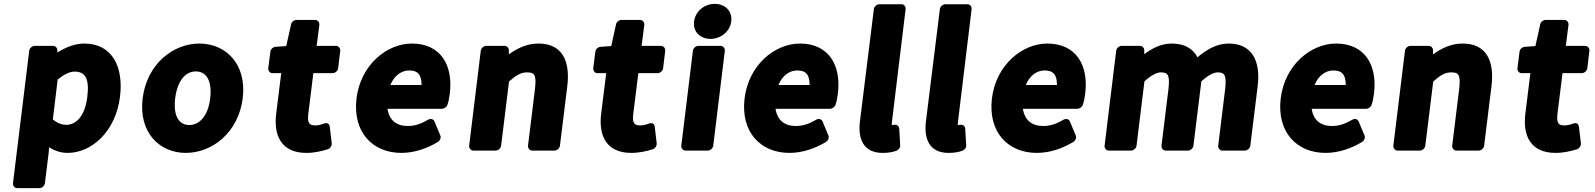

<svg xmlns="http://www.w3.org/2000/svg" viewBox="-20 -753 8241 992"><path d="M234 8C262 26 294 37 329 37C455 37 578 -75 600 -253C620 -412 556 -528 416 -528C367 -528 320 -509 277 -482L276 -495C276 -506 266 -516 254 -516H159C148 -516 133 -506 131 -491L47 194C46 205 54 219 69 219H184C195 219 210 209 212 194L231 40ZM253 -136 278 -342C314 -371 341 -383 366 -383C420 -383 443 -347 431 -252C418 -147 369 -108 323 -108C302 -108 280 -114 253 -136Z M717 -245C695 -69 804 37 940 37C1077 37 1212 -69 1234 -245C1256 -422 1147 -528 1010 -528C874 -528 739 -422 717 -245ZM885 -245C897 -339 940 -384 992 -384C1044 -384 1077 -339 1066 -245C1055 -153 1010 -107 958 -107C906 -107 874 -152 885 -245Z M1407 -166C1393 -53 1433 37 1563 37C1606 37 1645 27 1674 18C1686 14 1695 1 1694 -12L1684 -97C1681 -123 1659 -117 1652 -114C1641 -109 1622 -105 1610 -105C1579 -105 1567 -115 1573 -166L1599 -375H1699C1710 -375 1725 -385 1727 -400L1738 -491C1739 -502 1731 -516 1716 -516H1616L1630 -625C1631 -636 1623 -650 1608 -650H1512C1500 -650 1487 -641 1484 -628L1459 -515L1403 -511C1391 -510 1379 -500 1377 -486L1366 -400C1365 -389 1373 -375 1388 -375H1433Z M1822 -245C1801 -70 1905 37 2054 37C2122 37 2189 13 2243 -20C2254 -27 2260 -42 2255 -53L2225 -125C2219 -140 2203 -141 2191 -134C2155 -113 2124 -102 2087 -102C2028 -102 1991 -132 1982 -191H2264C2274 -191 2287 -199 2291 -210C2297 -225 2301 -246 2304 -270C2322 -416 2257 -528 2108 -528C1978 -528 1843 -417 1822 -245ZM1997 -314C2018 -365 2056 -389 2094 -389C2139 -389 2158 -367 2158 -314Z M2404 0C2403 11 2411 25 2426 25H2541C2552 25 2567 15 2569 0L2610 -332C2649 -366 2672 -379 2703 -379C2740 -379 2753 -369 2744 -293L2708 0C2707 11 2715 25 2730 25H2845C2856 25 2871 15 2873 0L2911 -308C2927 -438 2885 -528 2762 -528C2703 -528 2653 -504 2609 -472V-494C2609 -505 2600 -516 2587 -516H2492C2481 -516 2466 -506 2464 -491Z M3086 -166C3072 -53 3112 37 3242 37C3285 37 3324 27 3353 18C3365 14 3374 1 3373 -12L3363 -97C3360 -123 3338 -117 3331 -114C3320 -109 3301 -105 3289 -105C3258 -105 3246 -115 3252 -166L3278 -375H3378C3389 -375 3404 -385 3406 -400L3417 -491C3418 -502 3410 -516 3395 -516H3295L3309 -625C3310 -636 3302 -650 3287 -650H3191C3179 -650 3166 -641 3163 -628L3138 -515L3082 -511C3070 -510 3058 -500 3056 -486L3045 -400C3044 -389 3052 -375 3067 -375H3112Z M3651 -552C3703 -552 3751 -589 3758 -642C3765 -696 3726 -733 3673 -733C3620 -733 3573 -696 3566 -642C3559 -589 3599 -552 3651 -552ZM3500 0C3499 11 3507 25 3522 25H3637C3648 25 3663 15 3665 0L3725 -491C3726 -502 3718 -516 3703 -516H3588C3577 -516 3562 -506 3560 -491Z M3827 -245C3806 -70 3910 37 4059 37C4127 37 4194 13 4248 -20C4259 -27 4265 -42 4260 -53L4230 -125C4224 -140 4208 -141 4196 -134C4160 -113 4129 -102 4092 -102C4033 -102 3996 -132 3987 -191H4269C4279 -191 4292 -199 4296 -210C4302 -225 4306 -246 4309 -270C4327 -416 4262 -528 4113 -528C3983 -528 3848 -417 3827 -245ZM4002 -314C4023 -365 4061 -389 4099 -389C4144 -389 4163 -367 4163 -314Z M4423 -126C4412 -35 4441 37 4540 37C4569 37 4594 33 4613 25C4623 21 4632 10 4631 -2L4626 -88C4625 -103 4612 -111 4599 -108C4592 -107 4591 -107 4588 -107C4588 -109 4587 -113 4588 -120L4659 -706C4660 -717 4653 -731 4638 -731H4523C4512 -731 4497 -721 4495 -706Z M4764 -126C4753 -35 4782 37 4881 37C4910 37 4935 33 4954 25C4964 21 4973 10 4972 -2L4967 -88C4966 -103 4953 -111 4940 -108C4933 -107 4932 -107 4929 -107C4929 -109 4928 -113 4929 -120L5000 -706C5001 -717 4994 -731 4979 -731H4864C4853 -731 4838 -721 4836 -706Z M5105 -245C5084 -70 5188 37 5337 37C5405 37 5472 13 5526 -20C5537 -27 5543 -42 5538 -53L5508 -125C5502 -140 5486 -141 5474 -134C5438 -113 5407 -102 5370 -102C5311 -102 5274 -132 5265 -191H5547C5557 -191 5570 -199 5574 -210C5580 -225 5584 -246 5587 -270C5605 -416 5540 -528 5391 -528C5261 -528 5126 -417 5105 -245ZM5280 -314C5301 -365 5339 -389 5377 -389C5422 -389 5441 -367 5441 -314Z M5687 0C5686 11 5694 25 5709 25H5824C5835 25 5850 15 5852 0L5893 -333C5931 -367 5959 -379 5977 -379C6012 -379 6026 -369 6017 -293L5981 0C5980 11 5988 25 6003 25H6118C6129 25 6144 15 6146 0L6187 -333C6224 -366 6252 -379 6271 -379C6304 -379 6319 -369 6310 -293L6274 0C6273 11 6281 25 6296 25H6412C6423 25 6438 15 6440 0L6478 -308C6494 -438 6449 -528 6328 -528C6267 -528 6214 -497 6167 -457C6143 -502 6100 -528 6034 -528C5980 -528 5933 -504 5892 -473V-494C5892 -505 5883 -516 5870 -516H5775C5764 -516 5749 -506 5747 -491Z M6597 -245C6576 -70 6680 37 6829 37C6897 37 6964 13 7018 -20C7029 -27 7035 -42 7030 -53L7000 -125C6994 -140 6978 -141 6966 -134C6930 -113 6899 -102 6862 -102C6803 -102 6766 -132 6757 -191H7039C7049 -191 7062 -199 7066 -210C7072 -225 7076 -246 7079 -270C7097 -416 7032 -528 6883 -528C6753 -528 6618 -417 6597 -245ZM6772 -314C6793 -365 6831 -389 6869 -389C6914 -389 6933 -367 6933 -314Z M7179 0C7178 11 7186 25 7201 25H7316C7327 25 7342 15 7344 0L7385 -332C7424 -366 7447 -379 7478 -379C7515 -379 7528 -369 7519 -293L7483 0C7482 11 7490 25 7505 25H7620C7631 25 7646 15 7648 0L7686 -308C7702 -438 7660 -528 7537 -528C7478 -528 7428 -504 7384 -472V-494C7384 -505 7375 -516 7362 -516H7267C7256 -516 7241 -506 7239 -491Z M7861 -166C7847 -53 7887 37 8017 37C8060 37 8099 27 8128 18C8140 14 8149 1 8148 -12L8138 -97C8135 -123 8113 -117 8106 -114C8095 -109 8076 -105 8064 -105C8033 -105 8021 -115 8027 -166L8053 -375H8153C8164 -375 8179 -385 8181 -400L8192 -491C8193 -502 8185 -516 8170 -516H8070L8084 -625C8085 -636 8077 -650 8062 -650H7966C7954 -650 7941 -641 7938 -628L7913 -515L7857 -511C7845 -510 7833 -500 7831 -486L7820 -400C7819 -389 7827 -375 7842 -375H7887Z"/></svg>

Font: Falling Sky
Style: BlkObl
Weight: 900
Designer: Paul D. Hunt
Foundry: Adobe Systems Incorporated
Version: Version 1.02